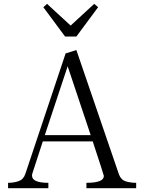

<svg xmlns="http://www.w3.org/2000/svg" viewBox="-20 -990 759 1010"><path d="M22.5 0V-28.3Q52.7 -28.3 78.1 -37.1Q103.5 -45.9 113.3 -75.2L325.2 -709L381.8 -726.6L605.5 -73.2Q616.2 -43.9 641.6 -36.1Q667 -28.3 696.3 -28.3V0H434.6V-28.3Q526.4 -28.3 526.4 -64.5Q526.4 -68.4 467.8 -246.1H205.1L150.4 -78.1Q148.4 -72.3 148.4 -66.4Q148.4 -28.3 234.4 -28.3V0ZM97.7 -28.3ZM133.8 -28.3ZM208 -952.1 227.5 -969.7 351.6 -855.5 475.6 -969.7 496.1 -952.1 381.8 -797.9H322.3ZM215.8 -279.3H457L335.9 -641.6ZM539.1 -28.3ZM621.1 -28.3Z"/></svg>

Font: GenEi Koburi Mincho v6
Style: Regular
Weight: 400
Designer: o_tamon (Modified)
Foundry: o_tamon / Adobe Systems Incorporated
Version: Version 6.1